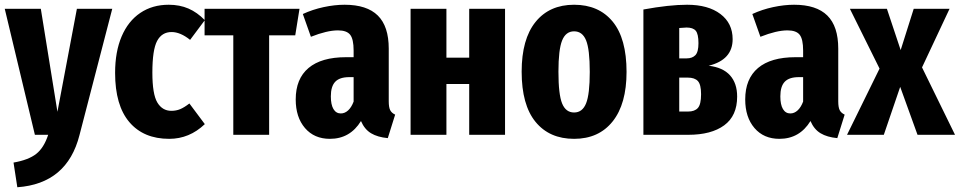

<svg xmlns="http://www.w3.org/2000/svg" viewBox="-25 -568 4044 809"><path d="M310 1Q258 206 48 221L32 117Q95 106 127.5 80.5Q160 55 178 0H122L-5 -531H147L217 -97L299 -531H448Z M838 -483 776 -400Q735 -433 698 -433Q657 -433 637 -395.5Q617 -358 617 -262Q617 -171 638 -136Q659 -101 697 -101Q717 -101 734 -108Q751 -115 773 -132L838 -45Q773 17 688 17Q580 17 520 -53.5Q460 -124 460 -261Q460 -350 487.5 -414.5Q515 -479 566 -513.5Q617 -548 686 -548Q732 -548 769 -532Q806 -516 838 -483Z M1237 -531 1219 -419H1109V0H958V-419H837V-531Z M1640 -85 1609 14Q1566 10 1538.5 -6.5Q1511 -23 1496 -58Q1450 17 1365 17Q1299 17 1260 -28.5Q1221 -74 1221 -149Q1221 -236 1275 -281.5Q1329 -327 1433 -327H1465V-355Q1465 -403 1450.5 -421.5Q1436 -440 1399 -440Q1353 -440 1285 -413L1251 -509Q1292 -528 1338.5 -538Q1385 -548 1427 -548Q1521 -548 1567 -502.5Q1613 -457 1613 -363V-141Q1613 -116 1619 -104Q1625 -92 1640 -85ZM1465 -140V-243H1447Q1406 -243 1387.5 -223.5Q1369 -204 1369 -162Q1369 -127 1380 -108.5Q1391 -90 1411 -90Q1428 -90 1442 -103Q1456 -116 1465 -140Z M1952 0V-214H1856V0H1705V-531H1856V-325H1952V-531H2103V0Z M2615 -265Q2615 -130 2556.5 -56.5Q2498 17 2394 17Q2290 17 2231.5 -54.5Q2173 -126 2173 -266Q2173 -403 2231.5 -475.5Q2290 -548 2394 -548Q2498 -548 2556.5 -477Q2615 -406 2615 -265ZM2328 -266Q2328 -170 2343.5 -132Q2359 -94 2394 -94Q2429 -94 2444.5 -132.5Q2460 -171 2460 -265Q2460 -360 2444.5 -398Q2429 -436 2394 -436Q2359 -436 2343.5 -397.5Q2328 -359 2328 -266Z M3081 -161Q3081 -80 3026.5 -40Q2972 0 2875 0H2686V-528Q2795 -548 2870 -548Q2959 -548 3010.5 -509Q3062 -470 3062 -403Q3062 -316 2961 -291Q3021 -284 3051 -250.5Q3081 -217 3081 -161ZM2837 -450V-322H2868Q2892 -322 2905 -335.5Q2918 -349 2918 -386Q2918 -425 2906.5 -438.5Q2895 -452 2868 -452Q2859 -452 2837 -450ZM2929 -171Q2929 -212 2915.5 -226.5Q2902 -241 2873 -241H2837V-98H2874Q2902 -98 2915.5 -113Q2929 -128 2929 -171Z M3534 -85 3503 14Q3460 10 3432.5 -6.5Q3405 -23 3390 -58Q3344 17 3259 17Q3193 17 3154 -28.5Q3115 -74 3115 -149Q3115 -236 3169 -281.5Q3223 -327 3327 -327H3359V-355Q3359 -403 3344.5 -421.5Q3330 -440 3293 -440Q3247 -440 3179 -413L3145 -509Q3186 -528 3232.5 -538Q3279 -548 3321 -548Q3415 -548 3461 -502.5Q3507 -457 3507 -363V-141Q3507 -116 3513 -104Q3519 -92 3534 -85ZM3359 -140V-243H3341Q3300 -243 3281.5 -223.5Q3263 -204 3263 -162Q3263 -127 3274 -108.5Q3285 -90 3305 -90Q3322 -90 3336 -103Q3350 -116 3359 -140Z M3860 -284 3999 0H3841L3768 -202L3699 0H3544L3681 -279L3556 -531H3712L3770 -357L3825 -531H3976Z"/></svg>

Font: Fira Sans Extra Condensed
Style: Bold
Weight: 700
Width: 1
Designer: Carrois Corporate & Edenspiekermann AG
Foundry: Carrois Corporate GbR & Edenspiekermann AG
Version: Version 4.203